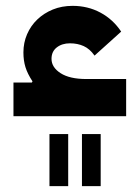

<svg xmlns="http://www.w3.org/2000/svg" viewBox="-20 -397 477 656"><path d="M26 -115H89L91 -119Q74 -145 67 -167.5Q60 -190 60 -218Q60 -251 72.5 -280Q85 -309 107.5 -330.5Q130 -352 160.5 -364.5Q191 -377 228 -377Q280 -377 323 -354Q366 -331 394 -289L303 -207Q287 -230 266 -239.5Q245 -249 219 -249Q192 -249 174 -235Q156 -221 156 -196Q156 -167 187 -147Q218 -127 275 -127H411V0H26ZM149 61H213V239H149ZM260 61H324V239H260Z"/></svg>

Font: IBM Plex Arabic SemiBold
Style: Regular
Weight: 600
Designer: Mike Abbink, Paul van der Laan, Pieter van Rosmalen, Wael Morcos, Khajak Apelian
Foundry: Bold Monday
Version: Version 1.0